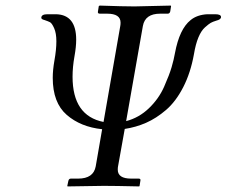

<svg xmlns="http://www.w3.org/2000/svg" viewBox="-20 -667 812 688"><path d="M723 -616H751Q772 -616 772 -606Q772 -597 755 -593Q742 -589 735 -585Q728 -581 714.5 -569Q701 -557 691 -533Q681 -509 675 -473Q663 -406 636.5 -354.5Q610 -303 575 -273Q540 -243 503.5 -227Q467 -211 427 -205L403 -71Q402 -67 402 -59Q402 -27 450 -27H477Q485 -27 483 -19L480 0L478 1Q391 -1 352 -1L223 1L221 0L225 -19Q227 -27 234 -27H260Q315 -27 323 -71L346 -204Q269 -212 219 -255.5Q169 -299 169 -388Q169 -416 175 -450Q182 -489 182 -519Q182 -548 174 -566Q166 -584 159 -587.5Q152 -591 140 -595Q128 -598 128 -603Q128 -616 150 -616H181Q253 -614 253 -525Q253 -499 247 -466Q240 -427 240 -392Q240 -252 351 -230L411 -574Q412 -579 412 -586Q412 -618 364 -618H338Q329 -618 331 -626L334 -645L337 -647Q423 -644 462 -644L592 -647L593 -645L590 -626Q588 -618 581 -618H554Q500 -618 492 -574L432 -233Q478 -245 513.5 -279Q549 -313 568 -356Q587 -399 595 -426.5Q603 -454 607 -477Q623 -563 663 -595Q686 -614 723 -616Z"/></svg>

Font: Linux Libertine O
Style: Italic
Weight: 400
Italic angle: -12°
Designer: Philipp H. Poll
Foundry: Philipp H. Poll
Version: Version 5.1.6